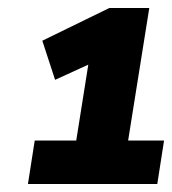

<svg xmlns="http://www.w3.org/2000/svg" viewBox="-20 -725 431 481"><path d="M50 -264 67 -373H171L205 -587L258 -589L118 -525L86 -623L254 -705H354L301 -373H391L374 -264Z"/></svg>

Font: Nunito Sans 10pt SemiCondensed Black
Style: Italic
Weight: 900
Width: 4
Italic angle: -9°
Designer: Vernon Adams
Foundry: Vernon Adams
Version: Version 3.101;gftools[0.9.27]